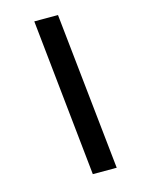

<svg xmlns="http://www.w3.org/2000/svg" viewBox="-109 -751 608 828"><g transform="rotate(-15 195.5 -337.0)"><path d="M307.5 13.3H200.8L127.5 -688.3H233.3Z"/></g></svg>

Font: Funnel Sans SemiBold
Style: Italic
Weight: 600
Italic angle: -14.036°
Designer: NORD ID, Kristian Moeller
Foundry: Dicotype
Version: Version 1.000